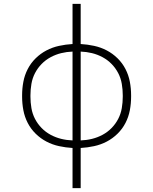

<svg xmlns="http://www.w3.org/2000/svg" viewBox="-20 -755 790 990"><path d="M354 215V8Q319 6 284.5 -1.5Q250 -9 219.5 -25Q189 -41 164 -65.5Q139 -90 123 -121Q107 -152 100.5 -186.5Q94 -221 94 -256V-264Q94 -299 100.5 -333.5Q107 -368 123 -399Q139 -430 164 -454.5Q189 -479 219.5 -495Q250 -511 284.5 -518.5Q319 -526 354 -528V-735H396V-528Q431 -526 465.5 -518.5Q500 -511 530.5 -495Q561 -479 586 -454.5Q611 -430 627 -399Q643 -368 649.5 -333.5Q656 -299 656 -264V-256Q656 -221 649.5 -186.5Q643 -152 627 -121Q611 -90 586 -65.5Q561 -41 530.5 -25Q500 -9 465.5 -1.5Q431 6 396 8V215ZM354 -31V-489Q324 -488 295.5 -481Q267 -474 241 -460Q215 -446 194.5 -425Q174 -404 160.5 -378Q147 -352 142 -322.5Q137 -293 137 -264V-256Q137 -227 142 -197.5Q147 -168 160.5 -142Q174 -116 194.5 -95Q215 -74 241 -60Q267 -46 295.5 -39Q324 -32 354 -31ZM396 -31Q426 -32 454.5 -39Q483 -46 509 -60Q535 -74 555.5 -95Q576 -116 589.5 -142Q603 -168 608 -197.5Q613 -227 613 -256V-264Q613 -293 608 -322.5Q603 -352 589.5 -378Q576 -404 555.5 -425Q535 -446 509 -460Q483 -474 454.5 -481Q426 -488 396 -489Z"/></svg>

Font: Iosevka Etoile Extralight
Style: Regular
Weight: 200
Designer: Belleve Invis
Foundry: Belleve Invis
Version: Version 22.1.2; ttfautohint (v1.8.4)